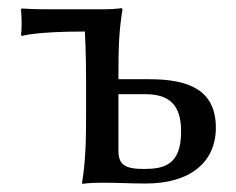

<svg xmlns="http://www.w3.org/2000/svg" viewBox="-20 -452 585 475"><path d="M193 -250V-179C193 -105 192 -54 183 0L184 3C184 3 198 0 233 0C275 0 299 2 341 2C452 2 514 -52 514 -136C514 -230 446 -256 350 -256H273V-259C273 -334 274 -372 283 -429L281 -432C281 -432 267 -429 233 -429H89C70 -429 49 -430 34 -431L32 -429C34 -403 34 -380 32 -366L34 -363C34 -363 65 -374 190 -374C190 -374 193 -321 193 -250ZM428 -126C428 -44 386 -34 336 -34C290 -34 273 -44 273 -79V-219H340C411 -219 428 -179 428 -126Z"/></svg>

Font: Libertinus Sans
Style: Regular
Weight: 400
Designer: Philipp H. Poll, Khaled Hosny
Foundry: Caleb Maclennan
Version: Version 7.050;RELEASE